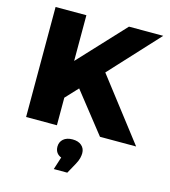

<svg xmlns="http://www.w3.org/2000/svg" viewBox="-136 -808 1043 1180"><g transform="rotate(15 385.0 -217.5)"><path d="M247 -155 236 -377 537 -700H755L455 -375L345 -260ZM70 0V-700H266V0ZM540 0 312 -289 441 -427 770 0ZM317 265 361 128 382 191Q343 191 323 173.5Q303 156 303 126Q303 96 324 77.5Q345 59 382 59Q419 59 440 77.5Q461 96 461 126Q461 139 457 156.5Q453 174 440 198L403 265Z"/></g></svg>

Font: Montserrat Thin ExtraBold
Style: Regular
Weight: 800
Version: Version 9.000